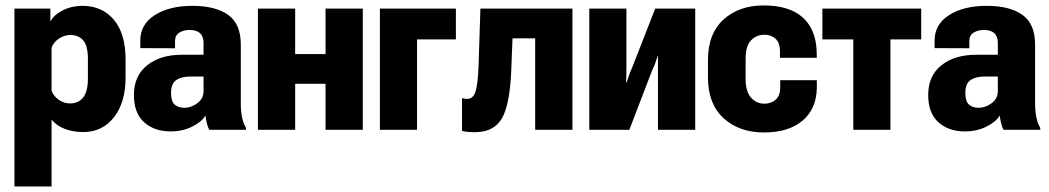

<svg xmlns="http://www.w3.org/2000/svg" viewBox="-20 -478 3863 707"><path d="M33.2 208.5H169.9V-37.6Q187.5 -15.6 218 -3.7Q248.5 8.3 287.1 8.3Q356.4 8.3 399.4 -45.9Q442.4 -100.1 442.4 -193.4V-259.3Q442.4 -354 399.2 -405.3Q356 -456.5 283.7 -456.5Q244.1 -456.5 211.7 -440.2Q179.2 -423.8 166.5 -400.4H165.5V-446.3H33.2ZM169.9 -301.8Q176.3 -321.8 196.3 -335.4Q216.3 -349.1 238.8 -349.1Q270 -349.1 286.9 -328.9Q303.7 -308.6 303.7 -260.7V-188Q303.7 -142.6 286.9 -119.9Q270 -97.2 237.8 -97.2Q215.3 -97.2 196 -110.8Q176.8 -124.5 169.9 -144Z M473.1 -128.4Q473.1 -61.5 510.7 -27.8Q548.3 5.9 608.4 5.9Q652.8 5.9 688.5 -12.2Q724.1 -30.3 736.3 -52.7Q738.3 -38.6 741.7 -24.2Q745.1 -9.8 750.5 0H885.7V-7.3Q876 -22.9 871.3 -46.1Q866.7 -69.3 866.7 -96.7V-314Q866.7 -390.1 820.1 -423.3Q773.4 -456.5 688.5 -456.5Q603 -456.5 549.6 -422.1Q496.1 -387.7 496.6 -327.6V-300.8L624.5 -300.3V-326.7Q624.5 -348.1 640.4 -357.9Q656.2 -367.7 678.7 -367.7Q703.6 -367.7 716.6 -355.7Q729.5 -343.8 729.5 -319.8V-276.4H649.9Q570.3 -276.4 521.7 -237.5Q473.1 -198.7 473.1 -128.4ZM609.9 -135.7Q609.9 -170.4 629.2 -183.3Q648.4 -196.3 682.1 -196.3H729.5V-142.1Q729.5 -115.2 706.8 -98.1Q684.1 -81.1 659.2 -81.1Q636.7 -81.1 623.3 -92.8Q609.9 -104.5 609.9 -135.7Z M929.7 -446.3V0H1066.9V-169.4H1178.7V0H1315.9V-446.3H1178.7V-278.8H1066.9V-446.3Z M1378.9 -446.3V0H1515.6V-333H1658.7V-446.3Z M1867.2 -336.9H1950.7V0H2087.9V-446.3H1749L1742.2 -235.8Q1739.7 -168 1731 -140.9Q1722.2 -113.8 1700.7 -113.8Q1694.8 -113.8 1690.2 -114.5Q1685.5 -115.2 1681.2 -116.7V3.9Q1688.5 6.3 1701.7 7.6Q1714.8 8.8 1728 8.8Q1799.8 8.8 1829.1 -43.7Q1858.4 -96.2 1862.8 -224.6Z M2149.9 0H2297.4L2381.3 -218.8Q2391.6 -239.7 2394 -248.8Q2396.5 -257.8 2402.8 -273.4H2403.3Q2402.8 -256.8 2402.8 -245.6Q2402.8 -234.4 2402.8 -219.7V0H2540V-446.3H2392.6L2308.1 -230Q2298.3 -208.5 2295.7 -199Q2293 -189.5 2286.6 -173.3H2285.2Q2286.1 -189.9 2286.4 -201.4Q2286.6 -212.9 2286.6 -228V-446.3H2149.9Z M2586.9 -192.9Q2586.9 -95.2 2644.5 -42.7Q2702.1 9.8 2793 9.8Q2883.3 9.8 2934.8 -33.4Q2986.3 -76.7 2987.8 -153.8V-182.6H2853V-156.2Q2853 -126 2836.4 -111.1Q2819.8 -96.2 2794.4 -96.2Q2765.1 -96.2 2745.4 -118.7Q2725.6 -141.1 2725.6 -187V-261.7Q2725.6 -309.6 2745.8 -329.8Q2766.1 -350.1 2794.9 -350.1Q2819.3 -350.1 2835.2 -335.9Q2851.1 -321.8 2852.1 -292.5V-265.1H2987.8L2986.8 -296.9Q2981.9 -374.5 2932.9 -416.3Q2883.8 -458 2792 -458Q2701.7 -458 2644.3 -406.2Q2586.9 -354.5 2586.9 -256.8Z M3008.3 -333H3122.1V0H3258.8V-333H3372.1V-446.3H3008.3Z M3397.9 -128.4Q3397.9 -61.5 3435.5 -27.8Q3473.1 5.9 3533.2 5.9Q3577.6 5.9 3613.3 -12.2Q3648.9 -30.3 3661.1 -52.7Q3663.1 -38.6 3666.5 -24.2Q3669.9 -9.8 3675.3 0H3810.5V-7.3Q3800.8 -22.9 3796.1 -46.1Q3791.5 -69.3 3791.5 -96.7V-314Q3791.5 -390.1 3744.9 -423.3Q3698.2 -456.5 3613.3 -456.5Q3527.8 -456.5 3474.4 -422.1Q3420.9 -387.7 3421.4 -327.6V-300.8L3549.3 -300.3V-326.7Q3549.3 -348.1 3565.2 -357.9Q3581.1 -367.7 3603.5 -367.7Q3628.4 -367.7 3641.4 -355.7Q3654.3 -343.8 3654.3 -319.8V-276.4H3574.7Q3495.1 -276.4 3446.5 -237.5Q3397.9 -198.7 3397.9 -128.4ZM3534.7 -135.7Q3534.7 -170.4 3554 -183.3Q3573.2 -196.3 3606.9 -196.3H3654.3V-142.1Q3654.3 -115.2 3631.6 -98.1Q3608.9 -81.1 3584 -81.1Q3561.5 -81.1 3548.1 -92.8Q3534.7 -104.5 3534.7 -135.7Z"/></svg>

Font: Roboto Flex Super Cond Bold
Style: Regular
Weight: 700
Width: 3
Designer: Berlow after Robertson
Foundry: Google
Version: Version 3.000